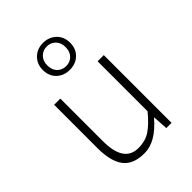

<svg xmlns="http://www.w3.org/2000/svg" viewBox="-216 -844 962 962"><g transform="rotate(-45 264.5 -363.5)"><path d="M218.3 -592.8Q237.3 -574.2 265.1 -574.2Q293 -574.2 311.5 -592.8Q330.1 -611.3 330.1 -643.6Q330.1 -675.8 311.5 -694.3Q293 -712.9 265.1 -712.9Q237.3 -712.9 218.8 -693.8Q200.2 -674.8 200.2 -643.6Q200.2 -612.3 218.3 -592.8ZM265.1 -547.9Q222.7 -547.9 195.3 -574.2Q168 -600.6 168 -643.1Q168 -685.1 195.3 -711.9Q222.7 -738.8 264.6 -738.8Q306.6 -738.8 334.5 -711.9Q361.8 -685.1 361.8 -643.1Q361.8 -600.6 334.5 -574.2Q307.1 -547.9 265.1 -547.9ZM128.9 -178.2Q128.9 -27.8 230.5 -27.8Q280.3 -27.8 314.9 -50.8Q350.1 -73.7 393.1 -126V-480H437V0H399.9L395 -80.1H393.1Q314 12.2 234.9 12.2Q155.3 12.7 120.1 -33.2Q85 -79.1 85 -171.9V-480H128.9Z"/></g></svg>

Font: SourceSansPro-Light
Style: Regular
Weight: 300
Designer: Paul D. Hunt
Foundry: Adobe Systems Incorporated
Version: Version 2.020;PS 2.0;hotconv 1.0.86;makeotf.lib2.5.63406